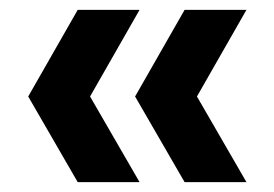

<svg xmlns="http://www.w3.org/2000/svg" viewBox="-20 -481 554 388"><path d="M353 -113 253 -286 353 -461H478L378 -286L478 -113ZM137 -113 37 -286 137 -461H262L162 -286L262 -113Z"/></svg>

Font: Gantari
Style: Bold
Weight: 700
Designer: Anugrah Pasau
Foundry: Lafontype
Version: Version 1.000; ttfautohint (v1.6)